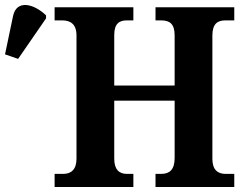

<svg xmlns="http://www.w3.org/2000/svg" viewBox="-30 -743 976 763"><path d="M42 -509 153 -670V-682C104 -729 36 -745 22 -680L-10 -527ZM187 0H500V-52H474C444 -52 424 -69 424 -112V-343H664V-115C664 -69 644 -52 611 -52H588V0H901V-52H866C836 -52 814 -68 814 -111V-602C814 -649 835 -662 866 -662H901V-714H588V-662H610C644 -662 664 -649 664 -602V-403H424V-604C424 -649 444 -662 474 -662H500V-714H187V-662H217C248 -662 274 -649 274 -602V-112C274 -69 252 -52 222 -52H187Z"/></svg>

Font: Noto Serif SemiCondensed
Style: Bold
Weight: 700
Width: 4
Designer: Monotype Design Team
Foundry: Monotype Imaging Inc.
Version: Version 2.015